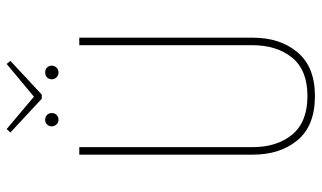

<svg xmlns="http://www.w3.org/2000/svg" viewBox="-210 -724 944 563"><g transform="rotate(-90 261.5 -442.0)"><path d="M433 -172Q433 -92 390 -41Q347 10 262 10Q175 10 132.5 -41Q90 -92 90 -172V-681H112V-174Q112 -101 149 -56.5Q186 -12 262 -12Q338 -12 374.5 -57Q411 -102 411 -174V-681H433ZM356 -894 365 -883 266 -791H254L155 -883L165 -894L260 -814ZM212 -762Q212 -753 206.5 -747.5Q201 -742 192 -742Q184 -742 178.5 -748Q173 -754 173 -762Q173 -770 178.5 -775.5Q184 -781 192 -781Q201 -781 206.5 -775.5Q212 -770 212 -762ZM351 -762Q351 -754 345.5 -748Q340 -742 331 -742Q322 -742 316.5 -748Q311 -754 311 -762Q311 -770 316.5 -775.5Q322 -781 331 -781Q340 -781 345.5 -775.5Q351 -770 351 -762Z"/></g></svg>

Font: Fira Sans Extra Condensed Thin
Style: Regular
Weight: 250
Width: 1
Designer: Carrois Corporate & Edenspiekermann AG
Foundry: Carrois Corporate GbR & Edenspiekermann AG
Version: Version 4.203